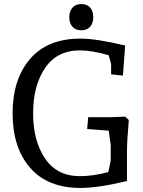

<svg xmlns="http://www.w3.org/2000/svg" viewBox="-20 -910 704 945"><path d="M376 -720Q454 -720 596 -686L585 -538L527 -544V-589Q527 -598 515 -638Q434 -662 373 -662Q261 -662 202 -575.5Q143 -489 143 -352.5Q143 -216 202 -129.5Q261 -43 373 -43Q438 -43 513 -63Q525 -115 525 -128V-196L515 -267L409 -275L414 -333H525L596 -336L614 -319Q605 -216 605 -166V-19Q463 15 376 15Q214 15 128 -84.5Q42 -184 42 -352Q42 -520 128 -620Q214 -720 376 -720ZM336.5 -872Q352 -890 380 -890Q408 -890 423.5 -873Q439 -856 439 -826Q439 -796 423.5 -778.5Q408 -761 380 -761Q352 -761 336.5 -778.5Q321 -796 321 -825Q321 -854 336.5 -872Z"/></svg>

Font: Andada SC
Style: Regular
Weight: 400
Designer: Carolina Giovagnoli
Foundry: Carolina Giovagnoli
Version: Version 1.003